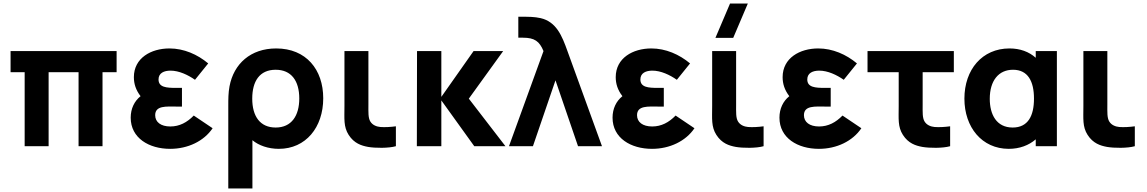

<svg xmlns="http://www.w3.org/2000/svg" viewBox="-20 -830 6512 1090"><path d="M256 0V-420H426V0H562V-420H642V-540H40V-420H120V0Z M946 15C1047 15 1138 -29 1187 -102L1080 -174C1042 -135 999 -112 947 -112C893 -112 861 -137 861 -176C861 -232 925 -225 981 -225H1013V-331H981C925 -331 880 -334 880 -379C880 -416 912 -429 948 -429C996 -429 1047 -405 1087 -377L1162 -470C1101 -521 1024 -555 942 -555C838 -555 740 -501 740 -392C740 -354.5 751 -319 778 -284C743 -256 722 -213.5 722 -162C722 -46 826 15 946 15Z M1413 240V-34C1449 -4 1503 15 1563 15C1716 15 1815 -107 1815 -272C1815 -435 1718 -555 1548 -555C1403 -555 1307 -468 1283 -340C1276 -303 1276 -266 1276 -230V240ZM1545 -106C1457 -106 1412 -169 1412 -270C1412 -368 1453 -434 1545 -434C1634 -434 1679 -371 1679 -271C1679 -173 1635 -106 1545 -106Z M2069.5 4C2109.5 11 2185.5 12 2227.5 0V-113C2198.5 -109 2165.5 -107 2139.5 -109C2118.5 -111 2095.5 -119 2082.5 -140C2069.5 -161 2071.5 -193 2071.5 -237V-540H1935.5V-229C1935.5 -156 1929.5 -111 1959.5 -64C1990.5 -16 2031.5 -3 2069.5 4Z M2485.5 0V-260L2672.5 0H2849.5L2641.5 -270L2836.5 -540H2668.5L2485.5 -280V-540H2347.5L2346.5 0Z M3005.5 0 3133.5 -374 3261.5 0H3397.5L3201.5 -540C3170.5 -627 3138.5 -706 3049.5 -727C3015.5 -735 2972.5 -735 2961.5 -735H2922.5V-616H2948.5C3014.5 -616 3042.5 -596 3065.5 -540L2869.5 0Z M3681.5 15C3782.5 15 3873.5 -29 3922.5 -102L3815.5 -174C3777.5 -135 3734.5 -112 3682.5 -112C3628.5 -112 3596.5 -137 3596.5 -176C3596.5 -232 3660.5 -225 3716.5 -225H3748.5V-331H3716.5C3660.5 -331 3615.5 -334 3615.5 -379C3615.5 -416 3647.5 -429 3683.5 -429C3731.5 -429 3782.5 -405 3822.5 -377L3897.5 -470C3836.5 -521 3759.5 -555 3677.5 -555C3573.5 -555 3475.5 -501 3475.5 -392C3475.5 -354.5 3486.5 -319 3513.5 -284C3478.5 -256 3457.5 -213.5 3457.5 -162C3457.5 -46 3561.5 15 3681.5 15Z M4041.5 -615H4142.5L4225.5 -810H4124.5ZM4157 4C4197 11 4273 12 4315 0V-113C4286 -109 4253 -107 4227 -109C4206 -111 4183 -119 4170 -140C4157 -161 4159 -193 4159 -237V-540H4023V-229C4023 -156 4017 -111 4047 -64C4078 -16 4119 -3 4157 4Z M4629 15C4730 15 4821 -29 4870 -102L4763 -174C4725 -135 4682 -112 4630 -112C4576 -112 4544 -137 4544 -176C4544 -232 4608 -225 4664 -225H4696V-331H4664C4608 -331 4563 -334 4563 -379C4563 -416 4595 -429 4631 -429C4679 -429 4730 -405 4770 -377L4845 -470C4784 -521 4707 -555 4625 -555C4521 -555 4423 -501 4423 -392C4423 -354.5 4434 -319 4461 -284C4426 -256 4405 -213.5 4405 -162C4405 -46 4509 15 4629 15Z M5216 4C5256 11 5332 12 5374 0V-113C5345 -109 5312 -107 5286 -109C5265 -111 5242 -119 5229 -140C5216 -161 5218 -193 5218 -237V-420H5395V-540H4905V-420H5082V-229C5082 -156 5076 -111 5106 -64C5137 -16 5178 -3 5216 4Z M5707 15C5768 15 5821 -5 5860 -39V0H5980V-540H5860V-502C5822 -536 5771.5 -555 5711 -555C5556 -555 5455 -435 5455 -270C5455 -108 5554 15 5707 15ZM5729 -106C5637 -106 5599 -180 5599 -269C5599 -372 5649 -434 5731 -434C5816 -434 5850 -368 5850 -270C5850 -172 5816 -106 5729 -106Z M6264.5 4C6304.5 11 6380.5 12 6422.5 0V-113C6393.5 -109 6360.5 -107 6334.5 -109C6313.5 -111 6290.5 -119 6277.5 -140C6264.5 -161 6266.5 -193 6266.5 -237V-540H6130.5V-229C6130.5 -156 6124.5 -111 6154.5 -64C6185.5 -16 6226.5 -3 6264.5 4Z"/></svg>

Font: Manrope ExtraBold
Style: Regular
Weight: 800
Designer: Mikhail Sharanda
Foundry: Mikhail Sharanda
Version: Version 4.505